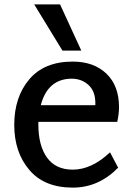

<svg xmlns="http://www.w3.org/2000/svg" viewBox="-20 -840 611 876"><path d="M351 -609H265L136 -820H254ZM312 -66Q398 -66 482 -145L519 -75Q430 16 312 16Q182 16 113.5 -65Q45 -146 45 -270Q45 -397 113.5 -478Q182 -559 312 -559Q408 -559 465.5 -504Q523 -449 523 -351Q523 -321 515 -284H155V-272Q155 -176 194.5 -121Q234 -66 312 -66ZM307 -481H308Q198 -481 166 -360H415V-370Q415 -424 383.5 -452.5Q352 -481 307 -481Z"/></svg>

Font: Martel Sans DemiBold
Style: Regular
Weight: 600
Designer: Dan Reynolds and Mathieu Réguer
Foundry: Dan Reynolds and Mathieu Réguer
Version: Version 1.001;PS 001.001;hotconv 1.0.70;makeotf.lib2.5.58329